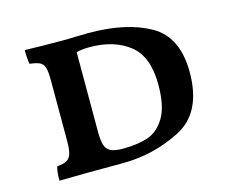

<svg xmlns="http://www.w3.org/2000/svg" viewBox="-78 -608 854 716"><g transform="rotate(-15 349.0 -250.0)"><path d="M75 -52Q99 -54 111.5 -60.5Q124 -67 129.5 -83.5Q135 -100 135 -133V-370Q135 -402 130 -417.5Q125 -433 112.5 -439Q100 -445 74 -448Q70 -468 70 -502Q134 -500 216 -500Q246 -500 262 -501L316 -502Q462 -502 552.5 -451Q643 -400 643 -263Q643 -107 537.5 -53.5Q432 0 314 0Q155 0 69 2Q69 -36 75 -52ZM518 -249Q518 -358 459 -404Q400 -450 307 -450Q273 -450 255 -444V-136Q255 -102 261 -84.5Q267 -67 282.5 -59.5Q298 -52 329 -52Q386 -52 426 -65.5Q466 -79 492 -122.5Q518 -166 518 -249Z"/></g></svg>

Font: Vollkorn SC SemiBold
Style: Regular
Weight: 600
Designer: Friedrich Althausen
Foundry: Friedrich Althausen
Version: Version 4.015